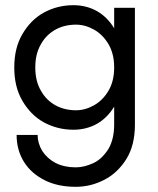

<svg xmlns="http://www.w3.org/2000/svg" viewBox="-20 -490 610 740"><path d="M66 -358Q98 -413 148 -441Q201 -470 263 -470Q313 -470 354 -447Q394 -424 420 -381V-460H500V-10Q500 70 467 123Q433 177 382 203Q330 230 272 230Q203 230 153 205Q101 179 73 135Q44 89 44 30H125Q125 62 143 92Q162 121 194 138Q228 155 272 155Q305 155 341 138Q373 123 398 84Q420 46 420 -10V-79Q394 -36 354 -13Q313 10 263 10Q201 10 148 -19Q98 -47 66 -102Q35 -155 35 -230Q35 -305 66 -358ZM138 -140Q158 -104 194 -84Q229 -65 273 -65Q308 -65 342 -84Q376 -103 398 -140Q420 -177 420 -230Q420 -283 398 -320Q376 -357 342 -376Q308 -395 273 -395Q229 -395 194 -376Q158 -356 138 -320Q116 -283 116 -230Q116 -177 138 -140Z"/></svg>

Font: jost-mod-400
Style: Regular
Weight: 400
Version: Version 3.200; ttfautohint (v0.97) -l 8 -r 50 -G 200 -x 14 -